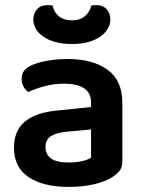

<svg xmlns="http://www.w3.org/2000/svg" viewBox="-20 -720 562 755"><path d="M250 -81Q279 -81 303 -86.5Q327 -92 338 -100V-211L241 -202Q201 -198 180 -184.5Q159 -171 159 -142Q159 -113 180.5 -97Q202 -81 250 -81ZM246 -488Q344 -488 402.5 -446Q461 -404 461 -316V-85Q461 -61 449 -47Q437 -33 419 -22Q391 -5 348 5Q305 15 250 15Q150 15 92.5 -23.5Q35 -62 35 -139Q35 -206 77.5 -241.5Q120 -277 201 -285L338 -299V-317Q338 -355 310.5 -373Q283 -391 233 -391Q194 -391 157 -381.5Q120 -372 91 -358Q80 -366 72.5 -379.5Q65 -393 65 -409Q65 -429 74.5 -441.5Q84 -454 105 -464Q134 -476 171 -482Q208 -488 246 -488ZM263 -640Q294 -640 313.5 -656Q333 -672 339 -698Q344 -699 347.5 -699.5Q351 -700 356 -700Q385 -700 399.5 -683.5Q414 -667 414 -644Q414 -625 404 -607.5Q394 -590 375 -576.5Q356 -563 328 -555Q300 -547 263 -547Q225 -547 197 -555Q169 -563 149.5 -576.5Q130 -590 120.5 -607.5Q111 -625 111 -644Q111 -667 125.5 -683.5Q140 -700 169 -700Q174 -700 178 -699.5Q182 -699 187 -698Q192 -672 211.5 -656Q231 -640 263 -640Z"/></svg>

Font: Baloo 2 SemiBold
Style: Regular
Weight: 600
Designer: Sarang Kulkarni and Ek Type
Foundry: Ek Type
Version: Version 1.640;hotconv 1.0.111;makeotfexe 2.5.65597; ttfautoh